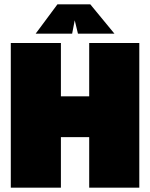

<svg xmlns="http://www.w3.org/2000/svg" viewBox="-20 -869 695 889"><path d="M393 0V-234H262V0H30V-670H262V-423H393V-670H625V0ZM145 -713 246 -849H398L510 -713H341L326 -775L314 -713Z"/></svg>

Font: Titillium Web Black
Style: Regular
Weight: 900
Version: Version 1.002;PS 35.000;hotconv 1.0.70;makeotf.lib2.5.55311